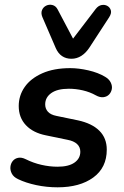

<svg xmlns="http://www.w3.org/2000/svg" viewBox="-20 -790 528 820"><path d="M226 10Q179 10 134.5 0.5Q90 -9 57 -25Q38 -34 30.5 -48.5Q23 -63 24.5 -77.5Q26 -92 34.5 -102.5Q43 -113 57.5 -116Q72 -119 90 -110Q122 -94 157 -86Q192 -78 226 -78Q273 -78 298 -95.5Q323 -113 323 -142Q323 -162 309 -175Q295 -188 268 -193L176 -212Q121 -223 90.5 -255.5Q60 -288 60 -337Q60 -382 85.5 -418.5Q111 -455 160.5 -477Q210 -499 280 -499Q316 -499 357.5 -489.5Q399 -480 429 -462Q446 -452 453 -437.5Q460 -423 457.5 -409.5Q455 -396 446 -386.5Q437 -377 422 -375Q407 -373 389 -383Q364 -397 334 -404Q304 -411 274 -411Q225 -411 199 -392.5Q173 -374 173 -344Q173 -326 184.5 -313Q196 -300 221 -295L313 -276Q373 -263 404.5 -231.5Q436 -200 436 -151Q436 -74 378.5 -32Q321 10 226 10ZM285 -539Q262 -539 245 -550.5Q228 -562 218 -585L161 -717Q154 -734 159.5 -747Q165 -760 177.5 -766Q190 -772 204 -768.5Q218 -765 226 -750L292 -625L389 -752Q400 -766 414 -768.5Q428 -771 439 -764.5Q450 -758 453.5 -745.5Q457 -733 446 -716L362 -587Q347 -564 327.5 -551.5Q308 -539 285 -539Z"/></svg>

Font: Nunito Variable Extra Light
Style: Italic
Weight: 200
Italic angle: -9°
Designer: Vernon Adams
Foundry: Vernon Adams
Version: Version 3.602